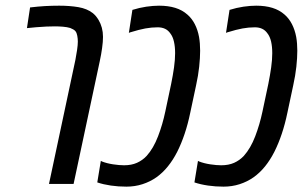

<svg xmlns="http://www.w3.org/2000/svg" viewBox="-20 -660 1101 689"><path d="M155.8 0 250.5 -444.8Q253.9 -461.9 256.6 -480.5Q259.3 -499 259.3 -510.7Q259.3 -521 257.3 -531.7Q255.4 -542.5 250.5 -548.3Q247.6 -551.8 242.9 -554.4Q238.3 -557.1 231.9 -559.6Q220.7 -563 205.6 -564.2Q190.4 -565.4 177.2 -565.4Q164.6 -565.4 146.7 -564.7Q128.9 -564 110.1 -562.3Q91.3 -560.5 76.7 -559.1L87.9 -633.3Q116.2 -636.7 141.4 -638.2Q166.5 -639.6 192.4 -639.6Q230.5 -639.6 261.5 -634.3Q292.5 -628.9 312.5 -613.3Q319.3 -607.9 324.5 -601.6Q329.6 -595.2 334 -587.9Q341.3 -575.7 345.5 -560.3Q349.6 -544.9 349.6 -527.8Q349.6 -510.3 346.4 -487.5Q343.3 -464.8 337.9 -439.9L244.1 0Z M433.6 9.8Q404.8 9.8 377.9 5.9Q351.1 2 329.1 -5.4L341.8 -82.5Q342.8 -82 343.8 -81.8Q344.7 -81.5 345.7 -80.6Q363.3 -73.7 385.7 -70.3Q408.2 -66.9 425.3 -66.9Q451.7 -66.9 471.4 -75.7Q491.2 -84.5 506.3 -100.6Q530.8 -127.9 547.1 -170.7Q563.5 -213.4 573.2 -259.8L594.2 -358.9Q600.6 -390.1 604.5 -418Q608.4 -445.8 608.4 -469.2Q608.4 -492.7 604.2 -510.7Q600.1 -528.8 591.3 -540Q583.5 -551.3 572.3 -556.6Q561 -562 545.9 -562Q523.9 -562 501.5 -557.9Q479 -553.7 450.7 -544.9Q448.2 -544.4 446.3 -543.7Q444.3 -543 442.4 -542L455.1 -624.5Q480 -632.3 504.9 -636Q529.8 -639.6 550.8 -639.6Q583.5 -639.6 608.9 -631.8Q634.3 -624 652.8 -607.4Q668.5 -593.8 679 -573.5Q689.5 -553.2 694.3 -527.3Q698.2 -504.9 698.2 -478Q698.2 -452.6 694.8 -420.7Q691.4 -388.7 683.6 -353.5L662.6 -254.9Q654.3 -214.8 642.6 -179.9Q630.9 -145 616.2 -115.7Q601.1 -85.9 582.5 -63Q564 -40 541.5 -23.9Q518.6 -7.8 491.2 1Q463.9 9.8 433.6 9.8Z M782.2 9.8Q753.4 9.8 726.6 5.9Q699.7 2 677.7 -5.4L690.4 -82.5Q691.4 -82 692.4 -81.8Q693.4 -81.5 694.3 -80.6Q711.9 -73.7 734.4 -70.3Q756.8 -66.9 773.9 -66.9Q800.3 -66.9 820.1 -75.7Q839.8 -84.5 855 -100.6Q879.4 -127.9 895.8 -170.7Q912.1 -213.4 921.9 -259.8L942.9 -358.9Q949.2 -390.1 953.1 -418Q957 -445.8 957 -469.2Q957 -492.7 952.9 -510.7Q948.7 -528.8 939.9 -540Q932.1 -551.3 920.9 -556.6Q909.7 -562 894.5 -562Q872.6 -562 850.1 -557.9Q827.6 -553.7 799.3 -544.9Q796.9 -544.4 794.9 -543.7Q793 -543 791 -542L803.7 -624.5Q828.6 -632.3 853.5 -636Q878.4 -639.6 899.4 -639.6Q932.1 -639.6 957.5 -631.8Q982.9 -624 1001.5 -607.4Q1017.1 -593.8 1027.6 -573.5Q1038.1 -553.2 1043 -527.3Q1046.9 -504.9 1046.9 -478Q1046.9 -452.6 1043.5 -420.7Q1040 -388.7 1032.2 -353.5L1011.2 -254.9Q1002.9 -214.8 991.2 -179.9Q979.5 -145 964.8 -115.7Q949.7 -85.9 931.2 -63Q912.6 -40 890.1 -23.9Q867.2 -7.8 839.8 1Q812.5 9.8 782.2 9.8Z"/></svg>

Font: Open Sans Condensed Medium
Style: Italic
Weight: 500
Width: 3
Italic angle: -12°
Designer: Monotype Design Team
Foundry: Monotype Imaging Inc.
Version: Version 3.000